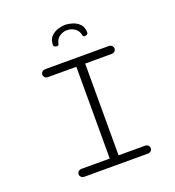

<svg xmlns="http://www.w3.org/2000/svg" viewBox="-135 -853 875 959"><g transform="rotate(-20 302.5 -373.0)"><path d="M243.7 -659.2Q237.8 -659.2 232.4 -662.8Q227.1 -666.5 227.1 -670.9Q227.1 -701.7 243.7 -717.8Q260.3 -733.9 282 -740Q303.7 -746.1 318.4 -746.1Q333.5 -746.1 355 -740Q376.5 -733.9 393.1 -717.8Q409.7 -701.7 409.7 -670.9Q409.7 -666.5 404.3 -662.8Q398.9 -659.2 393.1 -659.2Q384.3 -659.2 381.8 -667Q377.9 -691.9 359.1 -704.8Q340.3 -717.8 318.4 -717.8Q296.4 -717.8 277.6 -704.8Q258.8 -691.9 254.9 -667Q252.4 -659.2 243.7 -659.2ZM151.4 0Q139.2 0 132.8 -6.6Q126.5 -13.2 126.5 -21Q126.5 -28.8 132.6 -35.4Q138.7 -42 150.9 -42H299.8V-529.8H150.9Q138.7 -529.8 132.6 -536.1Q126.5 -542.5 126.5 -550.3Q126.5 -558.6 132.8 -565.2Q139.2 -571.8 151.4 -571.8H485.8Q498 -571.8 504.2 -565.2Q510.3 -558.6 510.3 -550.3Q510.3 -542.5 504.4 -536.1Q498.5 -529.8 486.3 -529.8H346.7V-42H486.3Q498.5 -42 504.4 -35.4Q510.3 -28.8 510.3 -21Q510.3 -13.2 504.2 -6.6Q498 0 485.8 0Z"/></g></svg>

Font: Cutive Mono
Style: Regular
Weight: 400
Designer: Vernon Adams
Foundry: Vernon Adams
Version: Version 1.110; ttfautohint (v1.8.4.7-5d5b)